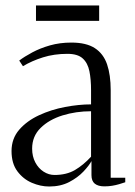

<svg xmlns="http://www.w3.org/2000/svg" viewBox="-20 -672 490 699"><path d="M159 7Q127.5 7 96 -6.5Q64.5 -20 43.2 -48.5Q22 -77 22 -122Q22 -167.5 50 -199.8Q78 -232 122.2 -252.5Q166.5 -273 216.8 -282.5Q267 -292 311.5 -292V-343.5Q311.5 -383 305.5 -412.8Q299.5 -442.5 281.2 -459.2Q263 -476 225.5 -476Q177 -476 136.5 -463.2Q96 -450.5 63.5 -431L50 -451.5Q69 -466 97.5 -481.2Q126 -496.5 162 -506.8Q198 -517 240 -517Q294 -517 325.2 -496.8Q356.5 -476.5 369.8 -437.8Q383 -399 383 -343.5V-25H436V-8.5Q425.5 -5 413.8 -1.5Q402 2 388.8 4.2Q375.5 6.5 360 6.5Q337.5 6.5 325.2 -3.2Q313 -13 313 -34.5V-85.5Q304.5 -69.5 283.8 -47.5Q263 -25.5 231.8 -9.2Q200.5 7 159 7ZM178.5 -35Q222 -35 252.8 -53Q283.5 -71 311.5 -101.5V-267Q256.5 -267 207.5 -251.8Q158.5 -236.5 127.8 -206.2Q97 -176 97 -131Q97 -102.5 108.5 -80.8Q120 -59 138.8 -47Q157.5 -35 178.5 -35ZM341 -652V-596H111V-652Z"/></svg>

Font: Merriweather 144pt Light
Style: Regular
Weight: 300
Version: Version 2.100